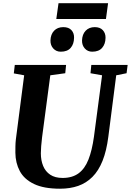

<svg xmlns="http://www.w3.org/2000/svg" viewBox="-20 -1138 796 1168"><path d="M687 -680 639 -306Q628 -220 603.8 -159.5Q579.5 -99 542.2 -61.8Q505 -24.5 455.8 -7.2Q406.5 10 345.5 10Q246.5 10 186.8 -18.8Q127 -47.5 100.5 -97.2Q74 -147 73.5 -209Q73.5 -228 73.8 -248.2Q74 -268.5 76.5 -290L127 -680L64 -691.5L70 -743H382L377 -692.5L286 -680L236 -303Q232.5 -274.5 230.5 -249Q228.5 -223.5 228.5 -205.5Q228.5 -162.5 242.5 -128.5Q256.5 -94.5 285.8 -75Q315 -55.5 361 -55.5Q419.5 -55.5 457.8 -83.5Q496 -111.5 518 -167.2Q540 -223 551.5 -306L601 -680L530.5 -692.5L535.5 -743H756.5L750 -692.5ZM349.5 -823.5Q322 -823.5 304.2 -843Q286.5 -862.5 287 -891.5Q288 -929 309 -951Q330 -973 365 -973Q398 -973 414.8 -954.5Q431.5 -936 430.5 -908Q430 -870 410 -846.8Q390 -823.5 349.5 -823.5ZM541 -823.5Q513.5 -823.5 496 -843Q478.5 -862.5 479 -891.5Q480 -929 501 -951Q522 -973 556.5 -973Q588.5 -973 605.5 -954.5Q622.5 -936 622 -908Q621.5 -870 601.2 -846.8Q581 -823.5 541 -823.5ZM336 -1118.5H637.5L624.5 -1022.5H322.5Z"/></svg>

Font: Merriweather ExtraBold
Style: Italic
Weight: 800
Italic angle: -7.8°
Version: Version 2.101